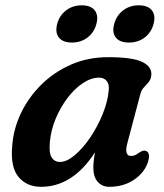

<svg xmlns="http://www.w3.org/2000/svg" viewBox="-20 -691 618 722"><path d="M459 -153Q446 -104.5 473 -104.5Q482.5 -104.5 489.5 -108.2Q496.5 -112 505 -118Q520.5 -128.5 531 -122.5Q548 -113 534 -75Q519 -37.5 480.8 -13Q442.5 11.5 391 11.5Q364 11.5 347.5 -7.2Q331 -26 331 -60.5Q331 -73.5 332.5 -87Q334 -100.5 337.5 -118.5Q253.5 11.5 134.5 11.5Q80.5 11.5 49.5 -25.8Q18.5 -63 26 -143.5Q30.5 -205.5 58.5 -264.8Q86.5 -324 134.5 -371.8Q182.5 -419.5 246.5 -447.8Q310.5 -476 386 -476Q478.5 -476 515.2 -458Q552 -440 549 -408Q547 -391.5 538.5 -381.5Q530 -371.5 521 -362.2Q512 -353 508 -338ZM167.5 -157.5Q163.5 -115 174.5 -98.5Q185.5 -82 205.5 -82Q231 -82 261.5 -107.8Q292 -133.5 319.8 -174.8Q347.5 -216 366.5 -263Q385.5 -310 389 -353Q391 -375.5 380.8 -387.2Q370.5 -399 352.5 -399Q322.5 -399 291.5 -378.2Q260.5 -357.5 234 -322.8Q207.5 -288 189.5 -245Q171.5 -202 167.5 -157.5ZM250.5 -531Q216.5 -531 201.5 -549.8Q186.5 -568.5 195 -601Q203.5 -633 228.5 -652Q253.5 -671 287.5 -671Q321.5 -671 336.2 -652Q351 -633 342.5 -601Q334 -569 309.2 -550Q284.5 -531 250.5 -531ZM464.5 -531Q430.5 -531 415.5 -549.8Q400.5 -568.5 409.5 -601Q418 -633 443 -652Q468 -671 501.5 -671Q536.5 -671 551.2 -652Q566 -633 557.5 -601Q549 -569 524.2 -550Q499.5 -531 464.5 -531Z"/></svg>

Font: Fraunces 9pt S100 SemiBold
Style: Italic
Weight: 600
Italic angle: -16°
Version: Version 1.000; ttfautohint (v1.8.3)